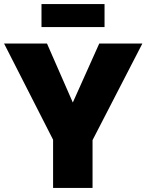

<svg xmlns="http://www.w3.org/2000/svg" viewBox="-26 -924 720 944"><path d="M205 -710 332 -420 462 -710H674L429 -235V0H235V-237L-6 -710ZM178 -791V-904H488V-791Z"/></svg>

Font: Raleway Black
Style: Regular
Weight: 900
Designer: Matt McInerney, Pablo Impallari, Rodrigo Fuenzalida
Foundry: Matt McInerney, Pablo Impallari, Rodrigo Fuenzalida
Version: Version 4.026